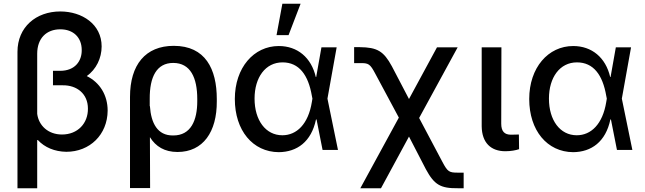

<svg xmlns="http://www.w3.org/2000/svg" viewBox="-20 -798 3433 1022"><path d="M301 -737C172 -737 73 -654 73 -522V204H178V-52L181 -53C218 -13 271 9 333 10C458 10 552 -81 553 -209C553 -292 511 -359 442 -393C492 -429 521 -488 521 -551C521 -669 417 -737 301 -737ZM178 -192V-512C178 -594 227 -642 301 -642C371 -642 415 -598 415 -532C416 -474 380 -421 300 -421H262V-344H314C389 -345 448 -299 448 -220C449 -142 394 -82 310 -82C236 -82 186 -130 178 -192Z M672 -282V203H779L778 -68C809 -18 856 11 925 11C1061 11 1135 -96 1134 -259V-271C1134 -431 1073 -554 905 -554C754 -554 672 -453 672 -282ZM777 -271C776 -389 814 -463 902 -463C994 -463 1030 -384 1030 -271V-259C1030 -159 997 -76 901 -77C818 -76 784 -143 778 -233H777Z M1464 12C1561 11 1637 -43 1662 -162H1665L1697 0H1779L1723 -273L1772 -546H1691L1663 -388H1661C1637 -492 1563 -553 1464 -553C1331 -553 1230 -438 1230 -271C1230 -104 1325 11 1464 12ZM1335 -273C1335 -386 1393 -466 1484 -466C1572 -466 1621 -399 1640 -288L1643 -273L1640 -255C1621 -137 1559 -78 1483 -78C1394 -78 1335 -158 1335 -273ZM1452 -611H1516L1580 -778H1483Z M1898 204H2008L2157 -71L2247 103C2292 186 2325 205 2418 204H2448V121H2418C2371 121 2363 117 2335 64L2211 -170L2416 -546H2306L2157 -271L2066 -445C2022 -526 1988 -546 1895 -547H1865V-462H1895C1942 -463 1950 -458 1978 -405L2103 -172Z M2544 -546V-126C2545 -38 2593 7 2670 7C2699 7 2726 2 2743 -4L2742 -82C2734 -82 2722 -81 2700 -81C2665 -81 2648 -99 2648 -140L2649 -546Z M3031 12C3128 11 3204 -43 3229 -162H3232L3264 0H3346L3290 -273L3339 -546H3258L3230 -388H3228C3204 -492 3130 -553 3031 -553C2898 -553 2797 -438 2797 -271C2797 -104 2892 11 3031 12ZM2902 -273C2902 -386 2960 -466 3051 -466C3139 -466 3188 -399 3207 -288L3210 -273L3207 -255C3188 -137 3126 -78 3050 -78C2961 -78 2902 -158 2902 -273Z"/></svg>

Font: Wafeq Medium
Style: Regular
Weight: 500
Designer: Rasmus Andersson & Azza Alameddine
Foundry: Google & TypeTogether
Version: Version 3.000;January 28, 2025;FontCreator 15.0.0.3014 64-bi